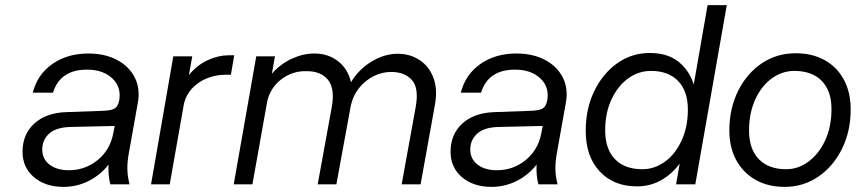

<svg xmlns="http://www.w3.org/2000/svg" viewBox="-20 -720 3343 750"><path d="M484 -126Q477 -89 477.5 -60Q478 -31 486 0H411Q402 -34 404 -77Q372 -36 326 -13Q280 10 228 10Q157 10 112.5 -28Q68 -66 68 -127Q68 -195 113.5 -237Q159 -279 238 -282L379 -287Q412 -288 425.5 -295Q439 -302 444 -321L446 -330Q454 -381 418 -414.5Q382 -448 320 -448Q215 -448 187 -358H108Q126 -429 184.5 -470Q243 -511 325 -511Q389 -511 436 -486.5Q483 -462 505.5 -419Q528 -376 519 -322ZM145 -136Q145 -99 173.5 -77Q202 -55 249 -55Q312 -55 360.5 -94Q409 -133 422 -197L428 -228L253 -224Q198 -222 171.5 -197.5Q145 -173 145 -136Z M657 -500H731L718 -427Q750 -466 791.5 -485Q833 -504 872 -504H895L882 -428H860Q824 -428 790.5 -415Q757 -402 732.5 -377Q708 -352 699 -317L643 0H570Z M981 -500H1054L1042 -432Q1075 -470 1119.5 -490.5Q1164 -511 1207 -511Q1262 -511 1300.5 -481Q1339 -451 1351 -399Q1383 -451 1433 -480.5Q1483 -510 1533 -510Q1582 -510 1619 -485.5Q1656 -461 1673 -416.5Q1690 -372 1679 -311L1623 0H1549L1604 -303Q1617 -377 1588.5 -408Q1560 -439 1508 -439Q1473 -439 1440.5 -423Q1408 -407 1384.5 -378.5Q1361 -350 1352 -314Q1352 -312 1351 -311L1294 0H1221L1276 -302Q1289 -375 1260.5 -409Q1232 -443 1175 -442Q1123 -443 1080 -411Q1037 -379 1024 -325L966 0H893Z M2156 -126Q2149 -89 2149.5 -60Q2150 -31 2158 0H2083Q2074 -34 2076 -77Q2044 -36 1998 -13Q1952 10 1900 10Q1829 10 1784.5 -28Q1740 -66 1740 -127Q1740 -195 1785.5 -237Q1831 -279 1910 -282L2051 -287Q2084 -288 2097.5 -295Q2111 -302 2116 -321L2118 -330Q2126 -381 2090 -414.5Q2054 -448 1992 -448Q1887 -448 1859 -358H1780Q1798 -429 1856.5 -470Q1915 -511 1997 -511Q2061 -511 2108 -486.5Q2155 -462 2177.5 -419Q2200 -376 2191 -322ZM1817 -136Q1817 -99 1845.5 -77Q1874 -55 1921 -55Q1984 -55 2032.5 -94Q2081 -133 2094 -197L2100 -228L1925 -224Q1870 -222 1843.5 -197.5Q1817 -173 1817 -136Z M2819 -700 2696 0H2621L2635 -81Q2605 -40 2562.5 -16Q2520 8 2468 8Q2377 8 2322.5 -50.5Q2268 -109 2268 -209Q2268 -295 2301 -363.5Q2334 -432 2390.5 -472.5Q2447 -513 2518 -513Q2587 -513 2629.5 -479.5Q2672 -446 2690 -390L2744 -700ZM2344 -211Q2344 -138 2382 -98.5Q2420 -59 2489 -59Q2537 -59 2577.5 -88.5Q2618 -118 2642.5 -171Q2667 -224 2667 -292Q2667 -364 2629 -403.5Q2591 -443 2523 -443Q2474 -443 2433.5 -413.5Q2393 -384 2368.5 -331.5Q2344 -279 2344 -211Z M2829 -210Q2829 -296 2863 -364.5Q2897 -433 2955.5 -472.5Q3014 -512 3088 -512Q3153 -512 3201.5 -485Q3250 -458 3276.5 -408.5Q3303 -359 3303 -293Q3303 -207 3269 -138.5Q3235 -70 3176.5 -30Q3118 10 3045 10Q2980 10 2931.5 -17.5Q2883 -45 2856 -94.5Q2829 -144 2829 -210ZM3228 -294Q3228 -365 3190 -404Q3152 -443 3083 -443Q3035 -443 2994.5 -413.5Q2954 -384 2930 -331Q2906 -278 2906 -210Q2906 -138 2944 -98.5Q2982 -59 3051 -59Q3098 -59 3138.5 -89Q3179 -119 3203.5 -172Q3228 -225 3228 -294Z"/></svg>

Font: Overused Grotesk
Style: Italic
Weight: 400
Italic angle: -10°
Version: Version 0.003